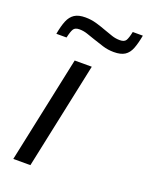

<svg xmlns="http://www.w3.org/2000/svg" viewBox="-137 -791 668 863"><g transform="rotate(20 197.0 -360.0)"><path d="M36.2 0 144.2 -510H226L118 0ZM25.7 -594.7Q32.8 -634.5 43.1 -659.3Q53.5 -684.2 72.2 -696.4Q90.9 -708.7 124 -708.7Q151.5 -708.7 177 -701.3Q202.5 -693.9 227.4 -684.5Q246.9 -677.6 264.9 -671.4Q283 -665.3 303.2 -665.3Q324.5 -665.3 331.9 -677.1Q339.3 -689 345.7 -719.7H393.9Q386.8 -680.9 376.9 -655.5Q367.1 -630.2 348.2 -617.9Q329.2 -605.7 296.2 -605.7Q267.5 -605.7 242.6 -613.6Q217.6 -621.5 192.7 -629.9Q173.3 -636.8 154.7 -642.9Q136.1 -649.1 117 -649.1Q96 -649.1 88.7 -637.2Q81.3 -625.4 74.4 -594.7Z"/></g></svg>

Font: Saira Thin
Style: Italic
Weight: 100
Italic angle: -12°
Designer: Hector Gatti with collaboration of the Omnibus-Type team
Foundry: Omnibus-Type
Version: Version 1.101